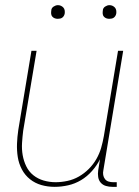

<svg xmlns="http://www.w3.org/2000/svg" viewBox="-20 -717 540 745"><path d="M192 8Q165 8 140.5 1Q116 -6 96.5 -21.5Q77 -37 65 -59.5Q53 -82 49 -107.5Q45 -133 46 -159.5Q47 -186 51 -213L102 -520H122L70 -210Q67 -186 65.5 -162Q64 -138 68 -115Q72 -92 82 -71.5Q92 -51 109.5 -37Q127 -23 149.5 -16.5Q172 -10 196 -10Q218 -10 241.5 -15Q265 -20 286 -32Q307 -44 324.5 -61.5Q342 -79 354 -100Q366 -121 372.5 -143.5Q379 -166 383 -189L438 -520H458L381 -56Q379 -47 380.5 -38Q382 -29 387.5 -22Q393 -15 401.5 -12.5Q410 -10 419 -10H433V8H416Q403 8 391 4.5Q379 1 371 -8Q363 -17 361 -30Q359 -43 361 -56L368 -99Q356 -75 337 -53.5Q318 -32 294.5 -18Q271 -4 244.5 2Q218 8 192 8ZM404 -644Q398 -644 392.5 -646Q387 -648 383 -652.5Q379 -657 378.5 -663.5Q378 -670 379 -676Q379 -681 381.5 -685Q384 -689 388 -691.5Q392 -694 396 -695.5Q400 -697 405 -697Q411 -697 416.5 -694.5Q422 -692 426 -687.5Q430 -683 431 -676.5Q432 -670 431 -664Q430 -659 427.5 -655Q425 -651 421.5 -648.5Q418 -646 413.5 -645Q409 -644 404 -644ZM204 -644Q198 -644 192.5 -646Q187 -648 183 -652.5Q179 -657 178.5 -663.5Q178 -670 179 -676Q179 -681 181.5 -685Q184 -689 188 -691.5Q192 -694 196 -695.5Q200 -697 205 -697Q211 -697 216.5 -694.5Q222 -692 226 -687.5Q230 -683 231 -676.5Q232 -670 231 -664Q230 -659 227.5 -655Q225 -651 221.5 -648.5Q218 -646 213.5 -645Q209 -644 204 -644Z"/></svg>

Font: Iosevka Term Curly Thin
Style: Italic
Weight: 100
Italic angle: -9°
Designer: Belleve Invis
Foundry: Belleve Invis
Version: Version 32.3.0